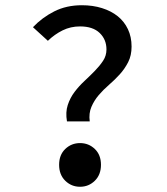

<svg xmlns="http://www.w3.org/2000/svg" viewBox="-20 -702 640 734"><path d="M236 -238Q230 -273 239 -300.5Q248 -328 265 -350.5Q282 -373 303 -392.5Q324 -412 342.5 -431Q361 -450 374 -469.5Q387 -489 387 -513Q387 -551 361 -576Q335 -601 286 -601Q250 -601 219.5 -586Q189 -571 163 -546L106 -598Q141 -635 187.5 -658.5Q234 -682 293 -682Q335 -682 370 -671Q405 -660 430 -640Q455 -620 469 -590.5Q483 -561 483 -524Q483 -490 470 -464.5Q457 -439 438 -418Q419 -397 397 -378Q375 -359 357.5 -338.5Q340 -318 329.5 -293.5Q319 -269 323 -238ZM286 12Q253 12 229.5 -11Q206 -34 206 -72Q206 -110 229.5 -132.5Q253 -155 286 -155Q319 -155 342.5 -132.5Q366 -110 366 -72Q366 -34 342.5 -11Q319 12 286 12Z"/></svg>

Font: Source Code Pro Medium
Style: Regular
Weight: 500
Monospace: yes
Designer: Paul D. Hunt, Teo Tuominen
Foundry: Adobe Systems Incorporated
Version: Version 2.030;PS 1.000;hotconv 16.6.51;makeotf.lib2.5.65220